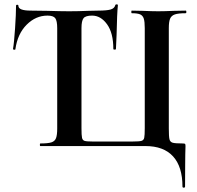

<svg xmlns="http://www.w3.org/2000/svg" viewBox="-20 -674 910 886"><path d="M651 0H166Q164 0 164 -6Q164 -12 166 -12Q201 -12 217 -17Q233 -22 238.5 -36.5Q244 -51 244 -81V-544Q244 -578 235 -590Q226 -602 199 -602Q145 -602 103 -560Q61 -518 51 -447Q51 -444 45.5 -444.5Q40 -445 40 -448Q45 -476 49.5 -543Q54 -610 54 -647Q54 -652 59.5 -652Q65 -652 65 -647Q65 -625 122 -625L198 -624Q262 -622 299 -622Q341 -622 387 -624L434 -625Q472 -625 490 -630Q508 -635 512 -650Q513 -654 518.5 -654Q524 -654 524 -650Q520 -613 518 -513L515 -448Q515 -445 509 -445Q503 -445 503 -448Q503 -522 474 -562Q445 -602 405 -602Q375 -602 365.5 -590Q356 -578 356 -544V-83Q356 -49 358.5 -38Q361 -27 370 -24Q379 -21 406 -21H593Q623 -21 633 -24Q643 -27 645.5 -38Q648 -49 648 -83V-544Q648 -574 643.5 -588Q639 -602 627 -607.5Q615 -613 588 -613Q586 -613 586 -619Q586 -625 588 -625L638 -624Q682 -622 710 -622Q739 -622 783 -624L837 -625Q840 -625 840 -619Q840 -613 837 -613Q803 -613 787 -607.5Q771 -602 765 -588Q759 -574 759 -544V-81Q759 -44 762 -31.5Q765 -19 776.5 -15.5Q788 -12 823 -12Q832 -12 834 -10Q836 -8 836 0Q836 23 835 38Q835 55 834.5 88.5Q834 122 834 187Q834 192 828 192Q822 192 822 187Q822 95 778.5 47.5Q735 0 651 0Z"/></svg>

Font: Cormorant Unicase
Style: Bold
Weight: 700
Designer: Christian Thalmann (Catharsis Fonts)
Foundry: Catharsis Fonts
Version: Version 4.000